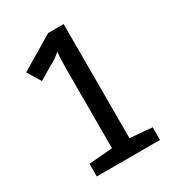

<svg xmlns="http://www.w3.org/2000/svg" viewBox="-172 -818 845 923"><g transform="rotate(-30 250.0 -357.0)"><path d="M94 0V-70L225 -81V-440Q225 -486 225.5 -533Q226 -580 229 -614Q213 -600 200.5 -591.5Q188 -583 169 -573L95 -529L50 -603L236 -714H322V-81L445 -70V0Z"/></g></svg>

Font: Noto Sans Mono ExtraCondensed Medium
Style: Regular
Weight: 500
Width: 2
Designer: Monotype Design Team
Foundry: Monotype Imaging Inc.
Version: Version 2.014